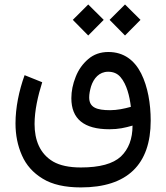

<svg xmlns="http://www.w3.org/2000/svg" viewBox="-20 -610 732 846"><path d="M462.9 -522.5 530.8 -453.6 599.1 -522.5 530.8 -590.3ZM300.8 -522.5 368.7 -453.6 437 -522.5 368.7 -590.3ZM336.4 215.8C541 215.8 644 114.7 644 -78.1C644 -153.8 631.3 -227.5 602.1 -286.1C572.8 -344.2 525.9 -380.9 457.5 -380.9C422.9 -380.9 393.1 -370.6 368.7 -349.6C344.2 -328.6 325.7 -302.7 313.5 -271.5C300.8 -239.7 294.4 -208.5 294.4 -177.2C294.4 -85.9 350.1 -40.5 461.9 -40.5C502.4 -40.5 530.3 -46.9 564 -56.6C564 1.5 546.9 46.9 512.7 79.6C478 111.8 419.4 127.9 336.4 127.9C284.7 127.9 244.1 119.1 214.4 102.1C155.3 67.4 132.3 6.8 132.3 -63.5C132.3 -122.6 147 -187.5 166 -247.6L88.4 -278.8C63.5 -210 48.3 -135.3 48.3 -66.4C48.3 -15.1 57.6 31.7 76.7 74.7C95.2 117.2 125.5 151.4 168 177.2C210 203.1 266.1 215.8 336.4 215.8ZM465.3 -124.5C406.2 -124.5 373 -136.2 373 -180.7C373 -195.3 376 -211.4 381.3 -229.5C392.6 -264.6 417 -293.9 456.5 -293.9C479.5 -293.9 497.6 -286.1 511.2 -270C538.6 -237.8 551.3 -185.5 556.6 -139.2C526.9 -130.9 496.1 -124.5 465.3 -124.5Z"/></svg>

Font: Vazirmatn
Style: Regular
Weight: 400
Designer: Saber Rastikerdar
Foundry: Saber Rastikerdar
Version: Version 33.003